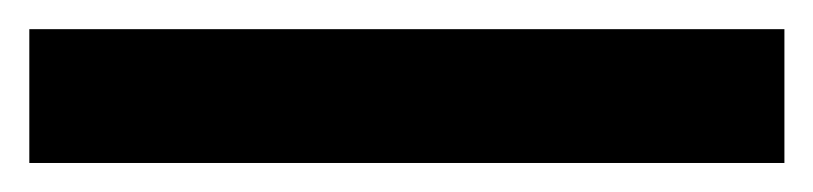

<svg xmlns="http://www.w3.org/2000/svg" viewBox="-22 69 555 131"><path d="M-2 180.2V88.9H513.2V180.2Z"/></svg>

Font: Aspekta 550
Style: Regular
Weight: 550
Designer: Ivo Dolenc
Version: Version 2.000